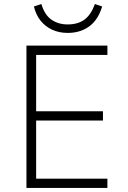

<svg xmlns="http://www.w3.org/2000/svg" viewBox="-20 -931 634 951"><path d="M111 0V-705H512V-659H159V-380H490V-334H159V-46H512V0ZM316 -768Q273 -768 239 -783.5Q205 -799 181.5 -828Q158 -857 148 -899L185 -911Q201 -857 235 -833.5Q269 -810 315 -810Q366 -810 398.5 -834Q431 -858 450 -911L486 -899Q466 -832 421.5 -800Q377 -768 316 -768Z"/></svg>

Font: Nunito Sans 7pt SemiCondensed ExtraLight
Style: Regular
Weight: 250
Width: 4
Designer: Vernon Adams
Foundry: Vernon Adams
Version: Version 3.101;gftools[0.9.27]